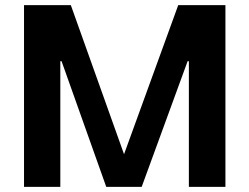

<svg xmlns="http://www.w3.org/2000/svg" viewBox="-20 -729 971 749"><path d="M215.3 0H73.7V-709H256.3L463.9 -127.4L675.3 -709H859.4V0H716.8V-490.2H711.9L532.7 0H394.5L220.2 -490.2H215.3Z"/></svg>

Font: Estedad-FD Bold
Style: Regular
Weight: 700
Designer: Amin Abedi
Version: Version 7.3